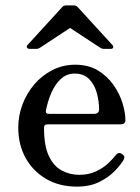

<svg xmlns="http://www.w3.org/2000/svg" viewBox="-20 -683 522 715"><path d="M266 12Q201 12 151.5 -17Q102 -46 75 -95.5Q48 -145 48 -208Q48 -252 63.5 -293.5Q79 -335 107.5 -368.5Q136 -402 175 -422Q214 -442 260 -442Q309 -442 344 -421Q379 -400 402 -367.5Q425 -335 436 -299.5Q447 -264 447 -235Q447 -220 429 -220H160Q150 -220 147 -217Q144 -214 144 -206Q144 -140 162 -102Q180 -64 210 -48Q240 -32 275 -32Q311 -32 338 -45Q365 -58 383 -75Q401 -92 411 -105Q421 -119 435 -109Q448 -101 440 -87Q430 -70 407.5 -46.5Q385 -23 350 -5.5Q315 12 266 12ZM163 -259H330Q349 -259 349 -276Q349 -304 341 -335Q333 -366 313 -387.5Q293 -409 258 -409Q228 -409 206.5 -389Q185 -369 171.5 -338Q158 -307 151 -272Q148 -259 163 -259ZM90 -501Q83 -501 80.5 -506Q78 -511 83 -516L212 -657Q218 -663 227 -663H254Q263 -663 269 -657L398 -516Q403 -511 401.5 -506Q400 -501 392 -501H366Q362 -501 359 -502.5Q356 -504 352 -506L241 -579L130 -506Q126 -504 123.5 -502.5Q121 -501 116 -501Z"/></svg>

Font: TsukuhouMincho
Style: Regular
Weight: 400
Designer: Iose
Foundry: Typographish
Version: Version 1.001; ttfautohint (v1.8.3)